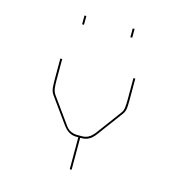

<svg xmlns="http://www.w3.org/2000/svg" viewBox="-114 -979 934 992"><g transform="rotate(15 352.5 -483.5)"><path d="M365 -261H358V-90H348V-261H338Q316 -261 298.5 -271Q281 -281 265 -303L168 -438Q157 -453 155 -473Q153 -493 153 -515V-630H163V-515Q163 -494 165 -475.5Q167 -457 177 -442L274 -307Q287 -287 304 -279Q321 -271 338 -271H365Q384 -271 399.5 -279.5Q415 -288 430 -307L530 -442Q540 -455 542 -474.5Q544 -494 544 -515V-630H554V-515Q554 -493 552.5 -473.5Q551 -454 539 -438L439 -303Q423 -281 405.5 -271Q388 -261 365 -261ZM226 -830H216V-877H226ZM484 -830H474V-877H484Z"/></g></svg>

Font: Bungee Hairline
Style: Regular
Weight: 400
Designer: David Jonathan Ross
Foundry: David Jonathan Ross
Version: Version 1.000;PS 1.0;hotconv 1.0.72;makeotf.lib2.5.5900